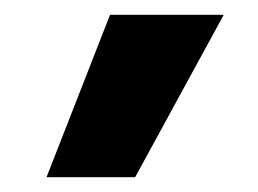

<svg xmlns="http://www.w3.org/2000/svg" viewBox="-20 -810 349 260"><path d="M163 -570H43L129 -790H283Z"/></svg>

Font: M PLUS 2 SemiBold
Style: Regular
Weight: 600
Designer: Coji Morishita
Foundry: UNDERFOREST DESIGN
Version: Version 1.001